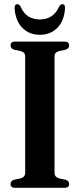

<svg xmlns="http://www.w3.org/2000/svg" viewBox="-20 -899 382 919"><path d="M241 -71Q241 -52 263.5 -45L295 -38.5Q311 -32.5 311 -18.5Q311 0 289.5 0H52Q30.5 0 30.5 -18.5Q30.5 -32.5 46.5 -38.5L78 -45Q100.5 -52 100.5 -71V-629.5Q100.5 -648.5 79 -654.5L46.5 -661.5Q30.5 -667.5 30.5 -681.5Q30.5 -700 52 -700H289.5Q311 -700 311 -681.5Q311 -667.5 295 -661.5L262.5 -654.5Q241 -648.5 241 -629.5ZM170.5 -806Q235.5 -806 262.5 -866.5Q269.5 -879 277.5 -879Q293 -879 291 -857.5Q287 -798.5 254.2 -765.5Q221.5 -732.5 170.5 -732.5Q120 -732.5 87.2 -765.5Q54.5 -798.5 50 -857.5Q48.5 -879 63.5 -879Q72 -879 79 -866.5Q93.5 -834 116.5 -820Q139.5 -806 170.5 -806Z"/></svg>

Font: Fraunces 144pt S050 SemiBold
Style: Regular
Weight: 600
Version: Version 1.000; ttfautohint (v1.8.3)